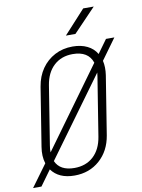

<svg xmlns="http://www.w3.org/2000/svg" viewBox="-104 -1020 834 1130"><g transform="rotate(-10 312.5 -455.0)"><path d="M0 40 96 -91Q82 -135 91 -190L147 -540Q157 -601 188 -645.5Q219 -690 266.5 -715Q314 -740 373 -740Q423 -740 460 -722Q497 -704 517 -670L575 -750H625L535 -626Q544 -587 537 -540L481 -190Q466 -99 404.5 -44.5Q343 10 254 10Q160 10 116 -51L50 40ZM141 -190Q137 -168 138 -149L483 -624Q459 -696 366 -696Q298 -696 253.5 -655Q209 -614 197 -540ZM261 -34Q330 -34 374.5 -75Q419 -116 431 -190L487 -540Q489 -552 490 -564L148 -95Q175 -34 261 -34ZM346 -810 474 -950H537L403 -810Z"/></g></svg>

Font: NKDuy Mono Thin
Style: Italic
Weight: 100
Italic angle: -9°
Monospace: yes
Designer: NKDuy
Foundry: NKDuy
Version: Version 2.251; ttfautohint (v1.8.4.7-5d5b)